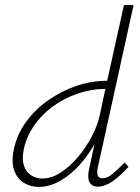

<svg xmlns="http://www.w3.org/2000/svg" viewBox="-20 -731 553 756"><path d="M133 5Q101 5 75 -10.5Q49 -26 36.5 -58.5Q24 -91 34 -140Q45 -198 80.5 -248Q116 -298 168 -335Q220 -372 280 -392.5Q340 -413 402 -413L468 -711H506L365 -71Q361 -52 365 -40.5Q369 -29 384 -29Q403 -29 423.5 -46.5Q444 -64 471 -91L486 -74Q452 -37 422 -16.5Q392 4 366 4Q350 4 340 -4Q330 -12 328 -28.5Q326 -45 331 -66L369 -243L397 -277Q385 -226 358.5 -175.5Q332 -125 295.5 -84Q259 -43 217 -19Q175 5 133 5ZM146 -28Q182 -28 218 -51Q254 -74 286 -111.5Q318 -149 341 -193Q364 -237 373 -278L398 -395L415 -381H395Q341 -381 287.5 -363Q234 -345 189 -312.5Q144 -280 113.5 -235.5Q83 -191 73 -140Q66 -103 74.5 -78Q83 -53 103 -40.5Q123 -28 146 -28Z"/></svg>

Font: Ysabeau Infant ExtraLight
Style: Italic
Weight: 250
Italic angle: -12°
Designer: Christian Thalmann (Catharsis Fonts)
Version: Version 2.001;gftools[0.9.30]; featfreeze: ss01,ss02,lnum